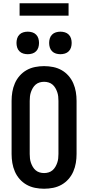

<svg xmlns="http://www.w3.org/2000/svg" viewBox="-20 -1148 540 1176"><path d="M250 8Q222 8 194.5 2.5Q167 -3 143 -16.5Q119 -30 100.5 -51Q82 -72 71 -97.5Q60 -123 55.5 -150Q51 -177 51 -205V-530Q51 -558 55.5 -585Q60 -612 71 -637.5Q82 -663 100.5 -684Q119 -705 143 -718.5Q167 -732 194.5 -737.5Q222 -743 250 -743Q278 -743 305.5 -737.5Q333 -732 357 -718.5Q381 -705 399.5 -684Q418 -663 429 -637.5Q440 -612 444.5 -585Q449 -558 449 -530V-205Q449 -177 444.5 -150Q440 -123 429 -97.5Q418 -72 399.5 -51Q381 -30 357 -16.5Q333 -3 305.5 2.5Q278 8 250 8ZM250 -88Q264 -88 277.5 -92Q291 -96 301.5 -105Q312 -114 319 -126Q326 -138 330.5 -151Q335 -164 336.5 -177.5Q338 -191 338 -205V-530Q338 -544 336.5 -557.5Q335 -571 330.5 -584Q326 -597 319 -609Q312 -621 301.5 -630Q291 -639 277.5 -643Q264 -647 250 -647Q236 -647 222.5 -643Q209 -639 198.5 -630Q188 -621 181 -609Q174 -597 169.5 -584Q165 -571 163.5 -557.5Q162 -544 162 -530V-205Q162 -191 163.5 -177.5Q165 -164 169.5 -151Q174 -138 181 -126Q188 -114 198.5 -105Q209 -96 222.5 -92Q236 -88 250 -88ZM350 -816Q336 -816 322.5 -820Q309 -824 299 -834Q289 -844 285 -857.5Q281 -871 281 -885Q281 -899 285 -912.5Q289 -926 299 -936Q309 -946 322.5 -950Q336 -954 350 -954Q364 -954 377.5 -950Q391 -946 401 -936Q411 -926 415 -912.5Q419 -899 419 -885Q419 -871 415 -857.5Q411 -844 401 -834Q391 -824 377.5 -820Q364 -816 350 -816ZM150 -816Q136 -816 122.5 -820Q109 -824 99 -834Q89 -844 85 -857.5Q81 -871 81 -885Q81 -899 85 -912.5Q89 -926 99 -936Q109 -946 122.5 -950Q136 -954 150 -954Q164 -954 177.5 -950Q191 -946 201 -936Q211 -926 215 -912.5Q219 -899 219 -885Q219 -871 215 -857.5Q211 -844 201 -834Q191 -824 177.5 -820Q164 -816 150 -816ZM100 -1052V-1128H400V-1052Z"/></svg>

Font: Iosevka SS18
Style: Bold
Weight: 700
Monospace: yes
Designer: Belleve Invis
Foundry: Belleve Invis
Version: Version 25.1.1; ttfautohint (v1.8.4)